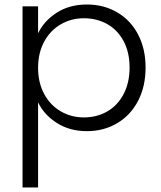

<svg xmlns="http://www.w3.org/2000/svg" viewBox="-20 -574 715 852"><path d="M149 -426Q175 -481 231.5 -517.5Q288 -554 366 -554Q440 -554 499.5 -519.5Q559 -485 592.5 -421.5Q626 -358 626 -274Q626 -190 592.5 -126Q559 -62 499.5 -27Q440 8 366 8Q289 8 232 -28.5Q175 -65 149 -120V258H80V-546H149ZM555 -274Q555 -342 528.5 -391.5Q502 -441 456 -467Q410 -493 352 -493Q296 -493 249.5 -466Q203 -439 176 -389Q149 -339 149 -273Q149 -207 176 -157Q203 -107 249.5 -80Q296 -53 352 -53Q410 -53 456 -79.5Q502 -106 528.5 -156.5Q555 -207 555 -274Z"/></svg>

Font: A Bank Premium Light
Style: Regular
Weight: 300
Designer: Ninad Kale (Devanagari), Jonny Pinhorn (Latin), Htun Naung (Myanmar)
Foundry: Indian Type Foundry
Version: 4.004